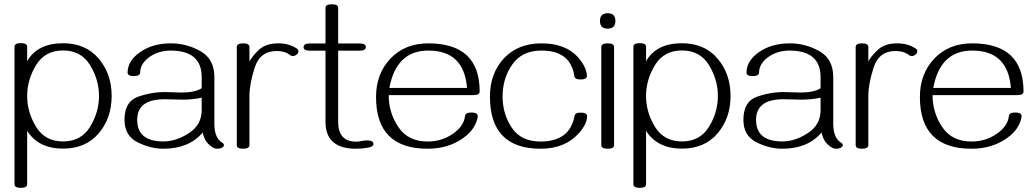

<svg xmlns="http://www.w3.org/2000/svg" viewBox="-20 -694 4901 911"><path d="M79.1 197.3Q48.8 197.3 48.8 180.2V-472.2Q48.8 -489.3 79.1 -489.3Q108.9 -489.3 108.9 -472.2V-403.8Q157.7 -488.8 279.3 -488.8Q386.2 -488.8 448 -416.3Q509.8 -343.8 509.8 -238.8Q509.8 -133.3 448 -61Q386.2 11.2 279.3 11.2Q162.6 11.2 108.9 -73.2V180.2Q108.9 197.3 79.1 197.3ZM279.3 -22.9Q364.7 -22.9 407.2 -92Q449.7 -161.1 449.7 -238.8Q449.7 -315.9 407.2 -385.3Q364.7 -454.6 279.3 -454.6Q193.8 -454.6 151.4 -385.3Q108.9 -315.9 108.9 -238.8Q108.9 -161.1 151.4 -92Q193.8 -22.9 279.3 -22.9Z M1012.2 11.7Q1000 11.7 990.7 6.3Q950.2 -17.6 941.9 -65.4Q876.5 11.7 755.4 11.7Q693.4 11.7 632.1 -19.3Q570.8 -50.3 570.8 -125.5Q570.8 -211.9 634 -234.6Q697.3 -257.3 764.6 -257.3Q781.7 -257.3 801.5 -256.1Q821.3 -254.9 841.3 -254.9Q905.3 -254.9 937 -275.4V-328.1Q937 -453.1 791 -454.1Q734.4 -454.1 692.4 -425.8Q645.5 -393.6 645 -350.1Q645 -333 614.7 -333Q585.4 -333 585.4 -350.1Q585.9 -406.7 646.5 -447.8Q705.1 -488.3 791 -488.3Q865.2 -488.3 931.2 -451.2Q997.1 -414.1 997.1 -328.1V-108.4Q997.1 -39.1 1034.2 -17.1Q1042.5 -12.2 1042.5 -5.4Q1042.5 1.5 1033.2 6.8Q1023.4 11.7 1012.2 11.7ZM755.4 -22.9Q815.4 -22.9 876.2 -62.3Q937 -101.6 937 -171.4V-230.5Q895 -221.2 846.2 -221.2Q825.2 -221.2 803.7 -222.2Q782.2 -223.1 760.7 -223.1Q630.9 -223.1 630.9 -125.5Q630.9 -22.9 755.4 -22.9Z M1133.3 11.7Q1103.5 11.7 1103.5 -5.4V-471.2Q1103.5 -488.3 1133.3 -488.3Q1163.6 -488.3 1163.6 -471.2V-402.3Q1176.3 -427.2 1208.7 -457.8Q1241.2 -488.3 1301.3 -488.3Q1351.6 -488.3 1388.7 -463.4Q1396 -458.5 1396 -450.7Q1396 -440.4 1384.8 -433.1Q1377 -427.7 1369.6 -427.7Q1362.8 -427.7 1358.4 -431.6Q1331.5 -452.1 1293.5 -452.1Q1213.9 -452.1 1188.7 -373.8Q1163.6 -295.4 1163.6 -239.7V-5.4Q1163.6 11.7 1133.3 11.7Z M1724.6 6.8Q1697.3 11.7 1668.9 11.7Q1524.4 11.7 1524.4 -116.2V-453.6H1450.2Q1420.4 -453.6 1420.4 -470.7Q1420.4 -487.8 1450.2 -487.8H1524.4V-656.7Q1524.4 -673.8 1554.7 -673.8Q1584.5 -673.8 1584.5 -656.7V-487.8H1686Q1715.8 -487.8 1715.8 -470.7Q1715.8 -453.6 1686 -453.6H1584.5V-116.2Q1584.5 -22.5 1668.9 -22Q1683.1 -22 1696 -24.9Q1709 -27.8 1721.2 -27.8Q1752 -27.8 1752 -10.3Q1752 2.4 1724.6 6.8Z M2008.8 11.7Q1764.2 11.7 1764.2 -233.9Q1764.2 -343.8 1832.5 -416Q1900.9 -488.3 2012.2 -488.3Q2255.9 -488.3 2255.9 -259.8Q2255.9 -242.7 2226.1 -242.7H1824.2Q1824.2 -159.2 1870.4 -90.8Q1916.5 -22.5 2008.8 -22.5Q2074.7 -22.5 2127.4 -58.1Q2181.2 -94.7 2186.5 -144Q2188.5 -160.2 2216.3 -160.2Q2246.6 -160.2 2246.6 -143.6Q2246.6 -127.9 2235.4 -104.5Q2217.3 -65.9 2173.8 -36.1Q2104 11.7 2008.8 11.7ZM2195.8 -276.9Q2182.1 -454.1 2012.2 -454.1Q1860.4 -454.1 1827.6 -276.9Z M2765.6 -142.6Q2765.6 -106 2727.5 -63Q2661.6 11.7 2544.9 11.7Q2304.7 11.7 2304.7 -235.8Q2304.7 -346.2 2371.1 -417.2Q2437.5 -488.3 2549.3 -488.3Q2679.7 -488.3 2739.7 -400.4Q2764.6 -364.7 2764.6 -333.5Q2764.6 -316.9 2734.9 -316.9Q2707 -316.9 2705.1 -332.5Q2688 -454.1 2549.3 -454.1Q2456.5 -454.1 2410.6 -387.9Q2364.7 -321.8 2364.7 -236.8Q2364.7 -152.3 2408.7 -87.4Q2452.6 -22.5 2544.9 -22.5Q2684.1 -22.5 2706.1 -144Q2708.5 -159.7 2735.8 -159.7Q2765.6 -159.7 2765.6 -142.6Z M2863.3 -558.1Q2826.7 -558.1 2826.7 -594.7Q2826.7 -631.3 2863.3 -631.3Q2899.9 -631.3 2899.9 -594.7Q2899.9 -558.1 2863.3 -558.1ZM2863.3 11.7Q2833 11.7 2833 -5.4V-471.2Q2833 -488.3 2863.3 -488.3Q2893.6 -488.3 2893.6 -471.2V-5.4Q2893.6 11.7 2863.3 11.7Z M3015.6 197.3Q2985.4 197.3 2985.4 180.2V-472.2Q2985.4 -489.3 3015.6 -489.3Q3045.4 -489.3 3045.4 -472.2V-403.8Q3094.2 -488.8 3215.8 -488.8Q3322.8 -488.8 3384.5 -416.3Q3446.3 -343.8 3446.3 -238.8Q3446.3 -133.3 3384.5 -61Q3322.8 11.2 3215.8 11.2Q3099.1 11.2 3045.4 -73.2V180.2Q3045.4 197.3 3015.6 197.3ZM3215.8 -22.9Q3301.3 -22.9 3343.8 -92Q3386.2 -161.1 3386.2 -238.8Q3386.2 -315.9 3343.8 -385.3Q3301.3 -454.6 3215.8 -454.6Q3130.4 -454.6 3087.9 -385.3Q3045.4 -315.9 3045.4 -238.8Q3045.4 -161.1 3087.9 -92Q3130.4 -22.9 3215.8 -22.9Z M3948.7 11.7Q3936.5 11.7 3927.2 6.3Q3886.7 -17.6 3878.4 -65.4Q3813 11.7 3691.9 11.7Q3629.9 11.7 3568.6 -19.3Q3507.3 -50.3 3507.3 -125.5Q3507.3 -211.9 3570.6 -234.6Q3633.8 -257.3 3701.2 -257.3Q3718.3 -257.3 3738 -256.1Q3757.8 -254.9 3777.8 -254.9Q3841.8 -254.9 3873.5 -275.4V-328.1Q3873.5 -453.1 3727.5 -454.1Q3670.9 -454.1 3628.9 -425.8Q3582 -393.6 3581.5 -350.1Q3581.5 -333 3551.3 -333Q3522 -333 3522 -350.1Q3522.5 -406.7 3583 -447.8Q3641.6 -488.3 3727.5 -488.3Q3801.8 -488.3 3867.7 -451.2Q3933.6 -414.1 3933.6 -328.1V-108.4Q3933.6 -39.1 3970.7 -17.1Q3979 -12.2 3979 -5.4Q3979 1.5 3969.7 6.8Q3960 11.7 3948.7 11.7ZM3691.9 -22.9Q3752 -22.9 3812.7 -62.3Q3873.5 -101.6 3873.5 -171.4V-230.5Q3831.5 -221.2 3782.7 -221.2Q3761.7 -221.2 3740.2 -222.2Q3718.8 -223.1 3697.3 -223.1Q3567.4 -223.1 3567.4 -125.5Q3567.4 -22.9 3691.9 -22.9Z M4069.8 11.7Q4040 11.7 4040 -5.4V-471.2Q4040 -488.3 4069.8 -488.3Q4100.1 -488.3 4100.1 -471.2V-402.3Q4112.8 -427.2 4145.3 -457.8Q4177.7 -488.3 4237.8 -488.3Q4288.1 -488.3 4325.2 -463.4Q4332.5 -458.5 4332.5 -450.7Q4332.5 -440.4 4321.3 -433.1Q4313.5 -427.7 4306.2 -427.7Q4299.3 -427.7 4294.9 -431.6Q4268.1 -452.1 4230 -452.1Q4150.4 -452.1 4125.2 -373.8Q4100.1 -295.4 4100.1 -239.7V-5.4Q4100.1 11.7 4069.8 11.7Z M4589.4 11.7Q4344.7 11.7 4344.7 -233.9Q4344.7 -343.8 4413.1 -416Q4481.4 -488.3 4592.8 -488.3Q4836.4 -488.3 4836.4 -259.8Q4836.4 -242.7 4806.6 -242.7H4404.8Q4404.8 -159.2 4450.9 -90.8Q4497.1 -22.5 4589.4 -22.5Q4655.3 -22.5 4708 -58.1Q4761.7 -94.7 4767.1 -144Q4769 -160.2 4796.9 -160.2Q4827.1 -160.2 4827.1 -143.6Q4827.1 -127.9 4815.9 -104.5Q4797.9 -65.9 4754.4 -36.1Q4684.6 11.7 4589.4 11.7ZM4776.4 -276.9Q4762.7 -454.1 4592.8 -454.1Q4440.9 -454.1 4408.2 -276.9Z"/></svg>

Font: Gayathri Thin
Style: Regular
Weight: 100
Designer: Binoy Dominic <binoy.domenic@gmail.com>
Foundry: SMC
Version: Version 1.000